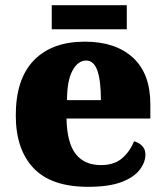

<svg xmlns="http://www.w3.org/2000/svg" viewBox="-20 -712 638 742"><path d="M320 10Q178 10 109.5 -62.5Q41 -135 41 -266Q41 -407 111 -479Q181 -551 308 -551Q426 -551 493.5 -489.5Q561 -428 561 -309V-254H237Q239 -160 272.5 -117Q306 -74 370 -74Q421 -74 451.5 -100Q482 -126 498 -166Q517 -161 529.5 -148Q542 -135 542 -115Q542 -85 520 -56Q498 -27 449.5 -8.5Q401 10 320 10ZM370 -325Q370 -399 356.5 -438.5Q343 -478 313 -478Q281 -478 260 -439Q239 -400 239 -325ZM180 -599V-692H470V-599Z"/></svg>

Font: Noto Serif Hebrew Black
Style: Regular
Weight: 900
Version: Version 2.003